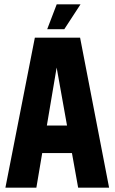

<svg xmlns="http://www.w3.org/2000/svg" viewBox="-20 -867 529 887"><path d="M217 -693H350L484 0H341ZM158 -287H334V-160H158ZM141 -693H265L148 0H5ZM242 -847H352L277 -732H198Z"/></svg>

Font: Khand Variable Light
Style: Regular
Weight: 300
Designer: Satya Rajpurohit
Foundry: Indian Type Foundry
Version: Version 3.000